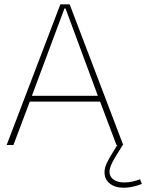

<svg xmlns="http://www.w3.org/2000/svg" viewBox="-20 -670 675 887"><path d="M117.7 -200.7H442.4L518.1 0H549.3L301.8 -649.9H258.8L10.7 0H42ZM277.8 -630.9H282.7L432.1 -227.5H127.4ZM627 158.2Q588.4 172.9 554.2 172.9Q522.9 172.9 504.4 159.4Q485.8 146 485.8 123Q485.8 110.4 492.4 94.2Q499 78.1 512.7 55.7L546.9 0L545.9 -1L522 -6.3V0L495.6 43Q481.9 64.9 472.4 85.7Q462.9 106.4 462.9 125.5Q462.9 158.2 487.1 177.7Q511.2 197.3 551.8 197.3Q590.3 197.3 635.3 179.7Z"/></svg>

Font: Estedad-FD VF
Style: Regular
Weight: 100
Designer: Amin Abedi
Version: Version 7.3